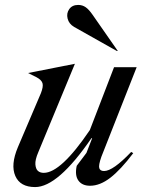

<svg xmlns="http://www.w3.org/2000/svg" viewBox="-20 -740 575 771"><path d="M288.1 -74.2 327.1 -126 350.1 -185.1H347.2Q212.4 11.2 121.1 11.2Q61 11.2 41.5 -33.4Q22 -78.1 51.8 -148.9L144 -365.2Q154.8 -392.6 150.6 -406Q146.5 -419.4 126 -430.2L92.8 -446.8L280.8 -483.9L133.8 -128.9Q120.6 -98.1 122.1 -79.8Q123.5 -61.5 132.3 -53.7Q141.1 -45.9 155.8 -45.9Q224.6 -45.9 340.8 -217.8L438 -470.2H528.8L387.2 -110.8Q375 -76.2 378.7 -64.7Q382.3 -53.2 397.9 -53.2Q433.6 -53.2 506.8 -129.9L515.1 -125Q464.4 -58.1 422.9 -26.1Q381.3 5.9 341.8 5.9Q309.6 5.9 294.7 -15.1Q279.8 -36.1 288.1 -74.2ZM453.1 -535.2H449.2L277.8 -631.8Q256.8 -644 251.5 -665.3Q246.1 -686.5 258.1 -703.4Q270 -720.2 293.9 -720.2Q311 -720.2 324.2 -710.9Q337.4 -701.7 352.1 -680.2Z"/></svg>

Font: Redaction
Style: Italic
Weight: 400
Designer: Jeremy Mickel / Forest Young
Foundry: MCKL
Version: Version 2.001;hotconv 1.0.113;makeotfexe 2.5.65598 DEVELOPME